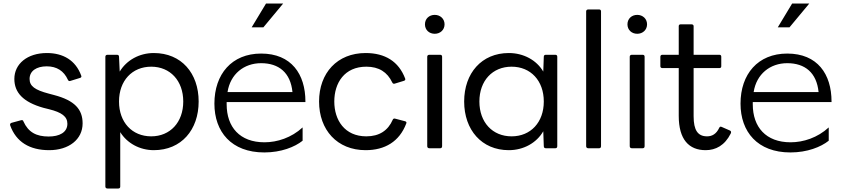

<svg xmlns="http://www.w3.org/2000/svg" viewBox="-20 -822 4805 1097"><path d="M261 36C373 36 452 -25 452 -117C452 -197 407 -248 289 -279L259 -287C179 -308 149 -330 149 -371C149 -417 189 -443 247 -443C304 -443 345 -417 368 -366C371 -360 375 -357 383 -360L438 -377C444 -379 447 -384 444 -390C412 -478 340 -519 248 -519C136 -519 62 -457 62 -371C62 -294 111 -239 228 -206L260 -198C333 -180 365 -156 365 -115C365 -65 319 -42 258 -42C188 -42 142 -66 114 -128C112 -135 108 -137 100 -135L45 -120C39 -118 36 -112 38 -106C72 -11 149 36 261 36Z M656 255C663 255 667 251 667 244V-67C706 -4 778 36 859 36C1016 36 1115 -80 1115 -242C1115 -404 1016 -519 859 -519C776 -519 703 -478 664 -413L660 -498C660 -506 655 -509 648 -509H594C587 -509 582 -505 582 -498V244C582 251 587 255 594 255ZM844 -43C735 -43 660 -123 660 -242C660 -361 735 -441 844 -441C952 -441 1027 -361 1027 -242C1027 -123 952 -43 844 -43Z M1485 -666 1598 -802H1500L1418 -666ZM1709 -94C1645 -35 1564 -9 1491 -9C1350 -9 1275 -96 1275 -226V-239H1725V-242C1725 -398 1645 -516 1472 -516C1304 -516 1205 -398 1205 -230C1205 -69 1302 49 1490 49C1586 49 1664 18 1709 -18ZM1280 -296C1296 -399 1374 -461 1472 -461C1573 -461 1640 -407 1651 -296Z M2069 36C2179 36 2262 -13 2301 -116C2304 -122 2302 -127 2295 -129L2238 -144C2231 -146 2227 -144 2224 -138C2197 -76 2147 -43 2073 -43C1949 -43 1890 -136 1890 -242C1890 -348 1948 -441 2073 -441C2145 -441 2193 -410 2221 -351C2224 -345 2228 -342 2235 -344L2287 -360C2295 -362 2297 -367 2295 -373C2258 -471 2180 -519 2069 -519C1907 -519 1803 -405 1803 -242C1803 -80 1906 36 2069 36Z M2464 -629C2495 -629 2520 -651 2520 -683C2520 -715 2495 -737 2464 -737C2432 -737 2408 -715 2408 -683C2408 -651 2432 -629 2464 -629ZM2495 25C2502 25 2506 21 2506 13V-498C2506 -505 2502 -509 2495 -509H2433C2426 -509 2421 -505 2421 -498V13C2421 21 2426 25 2433 25Z M2887 36C2972 36 3046 -6 3084 -72L3087 13C3087 22 3092 25 3099 25H3153C3160 25 3164 21 3164 13V-498C3164 -505 3160 -509 3153 -509H3099C3092 -509 3087 -506 3087 -498L3084 -413C3046 -478 2972 -519 2887 -519C2732 -519 2632 -404 2632 -242C2632 -80 2732 36 2887 36ZM2903 -43C2794 -43 2719 -123 2719 -242C2719 -361 2794 -441 2903 -441C3012 -441 3087 -361 3087 -242C3087 -123 3012 -43 2903 -43Z M3403 25C3410 25 3414 21 3414 13V-757C3414 -764 3410 -768 3403 -768H3341C3334 -768 3329 -764 3329 -757V13C3329 21 3334 25 3341 25Z M3621 -629C3652 -629 3677 -651 3677 -683C3677 -715 3652 -737 3621 -737C3589 -737 3565 -715 3565 -683C3565 -651 3589 -629 3621 -629ZM3652 25C3659 25 3663 21 3663 13V-498C3663 -505 3659 -509 3652 -509H3590C3583 -509 3578 -505 3578 -498V13C3578 21 3583 25 3590 25Z M4012 36C4069 36 4121 9 4155 -59C4159 -67 4157 -73 4151 -76L4103 -97C4097 -100 4092 -98 4089 -91C4073 -57 4049 -43 4020 -43C3967 -43 3943 -78 3943 -158V-433H4091C4097 -433 4101 -437 4101 -443V-498C4101 -505 4097 -509 4091 -509H3943V-673C3943 -679 3938 -683 3931 -683H3869C3862 -683 3858 -679 3858 -673V-509H3764C3758 -509 3753 -505 3753 -498V-443C3753 -437 3758 -433 3764 -433H3858V-160C3858 -25 3916 36 4012 36Z M4491 -666 4604 -802H4506L4424 -666ZM4715 -94C4651 -35 4570 -9 4497 -9C4356 -9 4281 -96 4281 -226V-239H4731V-242C4731 -398 4651 -516 4478 -516C4310 -516 4211 -398 4211 -230C4211 -69 4308 49 4496 49C4592 49 4670 18 4715 -18ZM4286 -296C4302 -399 4380 -461 4478 -461C4579 -461 4646 -407 4657 -296Z"/></svg>

Font: LINE Seed JP App_OTF Regular
Style: Regular
Weight: 400
Designer: LY Corporation & Fontrix & Fontworks
Version: Version 1.002